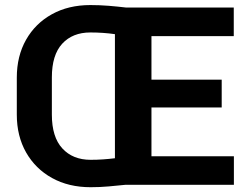

<svg xmlns="http://www.w3.org/2000/svg" viewBox="-20 -741 1007 770"><path d="M342.3 -720.7Q379.4 -720.7 415.5 -717.8Q451.7 -714.8 484.4 -710.9H917.5V-596.2H587.4V-421.4H869.1V-310.1H587.4V-114.3H918V0H484.4Q451.7 3.4 416 6.6Q380.4 9.8 343.3 9.8Q255.4 9.8 188.7 -27.1Q122.1 -64 84.7 -129.6Q47.4 -195.3 47.4 -281.2V-429.7Q47.4 -516.1 84.5 -581.5Q121.6 -647 188 -683.8Q254.4 -720.7 342.3 -720.7ZM188 -281.2Q188 -191.4 230 -145.8Q272 -100.1 343.3 -100.1Q368.7 -100.1 393.3 -101.8Q418 -103.5 440.9 -106.4V-604Q417.5 -607.4 392.8 -609.1Q368.2 -610.8 342.3 -610.8Q271 -610.8 229.5 -565.7Q188 -520.5 188 -430.7Z"/></svg>

Font: Vazirmatn FD
Style: Bold
Weight: 700
Designer: Saber Rastikerdar
Foundry: Saber Rastikerdar
Version: Version 33.001